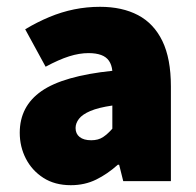

<svg xmlns="http://www.w3.org/2000/svg" viewBox="-20 -532 576 564"><path d="M188 12Q141 12 107.5 -9.5Q74 -31 56 -66Q38 -101 38 -142Q38 -220 102 -264.5Q166 -309 310 -324Q308 -342 300 -353.5Q292 -365 277 -370.5Q262 -376 240 -376Q213 -376 183 -366.5Q153 -357 114 -336L54 -446Q89 -467 125 -482Q161 -497 198 -504.5Q235 -512 274 -512Q339 -512 385.5 -487.5Q432 -463 457 -411.5Q482 -360 482 -278V0H342L330 -48H326Q296 -21 262.5 -4.5Q229 12 188 12ZM248 -120Q269 -120 283 -129.5Q297 -139 310 -154V-222Q269 -216 245.5 -206Q222 -196 212 -183Q202 -170 202 -156Q202 -139 214 -129.5Q226 -120 248 -120Z"/></svg>

Font: Source Sans 3 ExtraLight Black
Style: Regular
Weight: 900
Version: Version 3.052;hotconv 1.1.0;makeotfexe 2.6.0